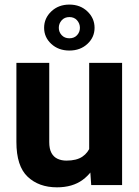

<svg xmlns="http://www.w3.org/2000/svg" viewBox="-20 -800 600 830"><path d="M365.5 -528.3H507.8V0H374.3L365.5 -126.8ZM424.2 -237.3Q424.2 -166.1 402.7 -110.4Q381.2 -54.6 337.3 -22.4Q293.4 9.8 226.3 9.8Q148 9.8 99.5 -36Q50.9 -81.7 50.9 -186.6V-528.3H192.9V-185.6Q192.9 -156.5 202.4 -138.9Q211.9 -121.3 228.9 -113.5Q245.8 -105.7 267.3 -105.7Q311.1 -105.7 336.2 -122.8Q361.2 -139.8 371.8 -169.6Q382.3 -199.3 382.3 -236.3ZM280 -581.5Q232.7 -581.5 201.7 -610.2Q170.7 -638.8 170.7 -679.8Q170.7 -721.1 201.7 -750.6Q232.7 -780.2 280 -780.2Q327.1 -780.2 357.9 -750.6Q388.8 -721.1 388.8 -679.8Q388.8 -638.8 357.9 -610.2Q327.1 -581.5 280 -581.5ZM280 -634.5Q300.8 -634.5 313.1 -647.9Q325.5 -661.3 325.5 -679.8Q325.5 -698.3 313.1 -712.3Q300.8 -726.2 280 -726.2Q259.2 -726.2 246.7 -712.3Q234.2 -698.3 234.2 -679.8Q234.2 -661.5 246.7 -648Q259.2 -634.5 280 -634.5Z"/></svg>

Font: Heebo
Style: Regular
Weight: 400
Designer: Oded Ezer
Foundry: Ezer Type House
Version: Version 3.100